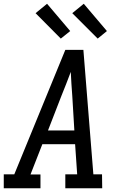

<svg xmlns="http://www.w3.org/2000/svg" viewBox="-30 -1000 650 1020"><path d="M-10 0V-74H46L317 -735H413L466 -74H512L513 0H317V-74H380L369 -234H195L132 -73H185V0ZM225 -307H365L354 -490Q351 -522 349.5 -554Q348 -586 346 -618Q334 -586 321.5 -554Q309 -522 296 -490ZM489 -795 354 -930 415 -980 538 -835ZM293 -795 159 -930 220 -980 343 -835Z"/></svg>

Font: Iosevka Etoile
Style: Italic
Weight: 400
Italic angle: -9°
Designer: Belleve Invis
Foundry: Belleve Invis
Version: Version 22.1.2; ttfautohint (v1.8.4)